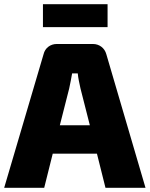

<svg xmlns="http://www.w3.org/2000/svg" viewBox="-25 -901 718 921"><path d="M491 -881H181V-771H491ZM481 0H673L485 -641C477 -671 451 -690 421 -690H247C217 -690 191 -671 184 -641L-5 0H187L228 -164H440ZM262 -300 307 -477C312 -500 317 -526 321 -549H348C350 -526 356 -500 361 -477L406 -300Z"/></svg>

Font: Exo 2 Extra Bold
Style: Regular
Weight: 800
Designer: Natanael Gama
Version: Version 1.001;PS 001.001;hotconv 1.0.88;makeotf.lib2.5.64775